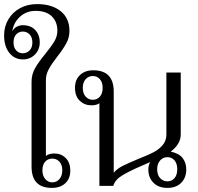

<svg xmlns="http://www.w3.org/2000/svg" viewBox="-49 -907 967 937"><path d="M105 -94V-508Q105 -544 122 -574Q139 -604 172 -644Q202 -681 216.5 -705.5Q231 -730 231 -757Q231 -801 203.5 -827.5Q176 -854 125 -854Q79 -854 47.5 -824.5Q16 -795 11 -753Q18 -769 32.5 -776.5Q47 -784 62 -784Q101 -784 123 -760.5Q145 -737 145 -700Q145 -665 121.5 -641Q98 -617 63 -617Q22 -617 -3.5 -649Q-29 -681 -29 -735Q-29 -777 -8.5 -812Q12 -847 48.5 -867Q85 -887 132 -887Q204 -887 247 -852.5Q290 -818 290 -756Q290 -724 274.5 -695.5Q259 -667 230 -630Q202 -594 188.5 -568.5Q175 -543 175 -516V-146Q190 -158 217 -158Q249 -158 271.5 -136Q294 -114 294 -74Q294 -35 269.5 -12.5Q245 10 204 10Q105 10 105 -94ZM109 -700Q109 -725 95.5 -739Q82 -753 62 -753Q43 -753 30 -739Q17 -725 17 -700Q17 -675 30 -661Q43 -647 62 -647Q82 -647 95.5 -661Q109 -675 109 -700ZM255 -76Q255 -103 241 -118Q227 -133 206 -133Q185 -133 171.5 -118Q158 -103 158 -76Q158 -49 172 -33Q186 -17 206 -17Q227 -17 241 -33Q255 -49 255 -76Z M675 -80Q675 -101 684 -116L645 -99Q580 -71 546 -50Q512 -29 504 0H436V-403Q422 -393 397 -393Q364 -393 340.5 -415Q317 -437 317 -479Q317 -518 341.5 -541Q366 -564 406 -564Q506 -564 506 -460V-64Q523 -84 549 -97Q575 -110 625 -131Q671 -149 698.5 -163Q726 -177 744.5 -198.5Q763 -220 763 -250V-553H833V-250Q833 -204 784 -167Q824 -159 842 -136Q860 -113 860 -80Q860 -40 835.5 -15Q811 10 768 10Q725 10 700 -15Q675 -40 675 -80ZM452 -478Q452 -505 438.5 -520.5Q425 -536 404 -536Q383 -536 369 -520.5Q355 -505 355 -478Q355 -451 369 -435.5Q383 -420 404 -420Q425 -420 438.5 -435.5Q452 -451 452 -478ZM816 -81Q816 -109 802.5 -124.5Q789 -140 768 -140Q746 -140 732 -123.5Q718 -107 718 -81Q718 -53 732.5 -37.5Q747 -22 768 -22Q789 -22 802.5 -37.5Q816 -53 816 -81Z"/></svg>

Font: Trirong Light
Style: Regular
Weight: 300
Designer: Katatrad Team
Foundry: CadsonDemak
Version: Version 1.001